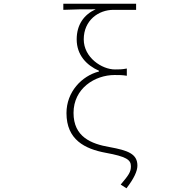

<svg xmlns="http://www.w3.org/2000/svg" viewBox="-20 -814 1040 1034"><path d="M661 200C702 147 720 107 720 78C720 14 668 -4 570 -22C471 -39 376 -77 376 -206C376 -338 491 -410 597 -410C623 -410 639 -410 663 -406V-445C636 -440 625 -440 599 -440C529 -440 431 -504 431 -602C431 -705 511 -761 591 -761H713V-794H321V-761C391 -764 423 -764 495 -764C432 -735 393 -681 393 -602C393 -517 447 -462 513 -433V-429C420 -405 338 -319 338 -205C338 -62 436 -12 550 9C659 29 685 46 685 81C685 112 674 128 630 180Z"/></svg>

Font: Harano Aji Gothic ExtraLight
Style: Regular
Weight: 250
Foundry: Masamichi Hosoda
Version: HaranoAjiGothic-ExtraLight version 20230610;ttx 4.39.4